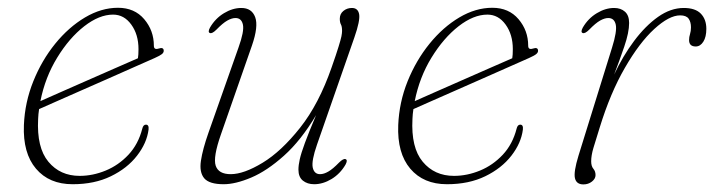

<svg xmlns="http://www.w3.org/2000/svg" viewBox="-20 -478 1882 506"><path d="M371.5 -136.5Q367 -101 341.2 -67.8Q315.5 -34.5 272.2 -13.5Q229 7.5 171.5 7.5Q109.5 7.5 74.8 -33.5Q40 -74.5 43 -148.5Q45.5 -208.5 67.8 -263.8Q90 -319 125.5 -362.8Q161 -406.5 204 -432Q247 -457.5 291 -457.5Q334.5 -457.5 360 -427.5Q385.5 -397.5 385.5 -357.5Q385.5 -346 398 -350Q411.5 -354.5 411.5 -344Q411.5 -339.5 406.8 -335.5Q402 -331.5 387.5 -325Q369 -317 337.2 -302.8Q305.5 -288.5 267.8 -272Q230 -255.5 193.2 -239.2Q156.5 -223 127 -210Q97.5 -197 83 -190.5Q81 -177.5 80.5 -164.5Q76.5 -89 107.5 -51.8Q138.5 -14.5 190 -14.5Q224.5 -14.5 258.5 -28.5Q292.5 -42.5 318.5 -70.2Q344.5 -98 355 -139Q357.5 -149.5 364.5 -149.5Q373 -149.5 371.5 -136.5ZM278 -439.5Q241.5 -439.5 202 -408.8Q162.5 -378 130.8 -326.2Q99 -274.5 86.5 -211.5Q105 -220 137.2 -234Q169.5 -248 207.2 -264.8Q245 -281.5 281 -297.2Q317 -313 343.5 -324.5Q345 -333 345 -348.5Q345 -387 326 -413.2Q307 -439.5 278 -439.5Z M891 -58.5Q897 -56 890.5 -44Q876.5 -20 853.8 -6.2Q831 7.5 808 7.5Q790 7.5 778.2 -2Q766.5 -11.5 766.5 -31Q766.5 -42.5 770 -58.2Q773.5 -74 783.5 -101.2Q793.5 -128.5 813 -174.5Q773 -107.5 728.2 -67.5Q683.5 -27.5 642 -10Q600.5 7.5 569.5 7.5Q531.5 7.5 518.2 -8.2Q505 -24 509.5 -54.2Q514 -84.5 529.5 -128.5L608.5 -352.5Q624 -395.5 620.2 -413Q616.5 -430.5 600.5 -430.5Q591 -430.5 579 -423.8Q567 -417 550.5 -400Q539 -388.5 533 -391Q527 -393.5 533.5 -405.5Q547.5 -429.5 570.2 -443.2Q593 -457 616 -457Q643.5 -457 652.5 -432.8Q661.5 -408.5 644 -358L562.5 -124.5Q541 -63.5 548.5 -41.2Q556 -19 588 -19Q622.5 -19 672 -49Q721.5 -79 771 -141.5Q820.5 -204 854 -300.5Q866.5 -336 872.2 -354.8Q878 -373.5 879.8 -382.2Q881.5 -391 881.5 -396.5Q881.5 -408 878.5 -413.5Q875.5 -419 875.5 -428.5Q875.5 -441.5 885 -449.2Q894.5 -457 907.5 -457Q923.5 -457 926.5 -440.5Q929.5 -424 914 -379.5L815.5 -97Q800.5 -54 804.2 -36.5Q808 -19 823.5 -19Q833.5 -19 845.2 -25.8Q857 -32.5 873.5 -49.5Q885 -61 891 -58.5Z M1358 -136.5Q1353.5 -101 1327.8 -67.8Q1302 -34.5 1258.8 -13.5Q1215.5 7.5 1158 7.5Q1096 7.5 1061.2 -33.5Q1026.5 -74.5 1029.5 -148.5Q1032 -208.5 1054.2 -263.8Q1076.5 -319 1112 -362.8Q1147.5 -406.5 1190.5 -432Q1233.5 -457.5 1277.5 -457.5Q1321 -457.5 1346.5 -427.5Q1372 -397.5 1372 -357.5Q1372 -346 1384.5 -350Q1398 -354.5 1398 -344Q1398 -339.5 1393.2 -335.5Q1388.5 -331.5 1374 -325Q1355.5 -317 1323.8 -302.8Q1292 -288.5 1254.2 -272Q1216.5 -255.5 1179.8 -239.2Q1143 -223 1113.5 -210Q1084 -197 1069.5 -190.5Q1067.5 -177.5 1067 -164.5Q1063 -89 1094 -51.8Q1125 -14.5 1176.5 -14.5Q1211 -14.5 1245 -28.5Q1279 -42.5 1305 -70.2Q1331 -98 1341.5 -139Q1344 -149.5 1351 -149.5Q1359.5 -149.5 1358 -136.5ZM1264.5 -439.5Q1228 -439.5 1188.5 -408.8Q1149 -378 1117.2 -326.2Q1085.5 -274.5 1073 -211.5Q1091.5 -220 1123.8 -234Q1156 -248 1193.8 -264.8Q1231.5 -281.5 1267.5 -297.2Q1303.5 -313 1330 -324.5Q1331.5 -333 1331.5 -348.5Q1331.5 -387 1312.5 -413.2Q1293.5 -439.5 1264.5 -439.5Z M1515.5 -391Q1509.5 -393.5 1516 -405.5Q1530 -429.5 1552.8 -443.2Q1575.5 -457 1598.5 -457Q1616 -457 1627 -447.2Q1638 -437.5 1638 -417.5Q1638 -392.5 1625.2 -355.2Q1612.5 -318 1598.5 -281.5Q1621.5 -330.5 1651.2 -370.2Q1681 -410 1714.2 -433.5Q1747.5 -457 1782 -457Q1812.5 -457 1827 -442Q1841.5 -427 1841.5 -402Q1841.5 -380.5 1833.5 -368Q1825.5 -355.5 1813.5 -355.5Q1796 -355.5 1796 -372.5Q1796 -380.5 1798.5 -388.2Q1801 -396 1801 -406Q1801 -420 1794.8 -428.8Q1788.5 -437.5 1772.5 -437.5Q1743.5 -437.5 1704.2 -401.5Q1665 -365.5 1626.8 -299.2Q1588.5 -233 1560.5 -142Q1549.5 -107.5 1543.8 -87.8Q1538 -68 1538 -53Q1538 -40 1543.8 -33.2Q1549.5 -26.5 1549.5 -16.5Q1549.5 -7 1540 0.5Q1530.5 8 1517.5 8Q1499 8 1495.2 -8.5Q1491.5 -25 1504.5 -67.5L1593 -352.5Q1606.5 -395.5 1602.8 -413Q1599 -430.5 1583 -430.5Q1573.5 -430.5 1561.5 -423.8Q1549.5 -417 1533 -400Q1521.5 -388.5 1515.5 -391Z"/></svg>

Font: Fraunces 9pt S000 Thin
Style: Italic
Weight: 100
Italic angle: -16°
Version: Version 1.000; ttfautohint (v1.8.3)